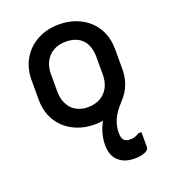

<svg xmlns="http://www.w3.org/2000/svg" viewBox="-143 -649 887 1004"><g transform="rotate(-20 300.0 -147.5)"><path d="M300 -545Q352 -545 395 -528.5Q438 -512 469 -482.5Q500 -453 516.5 -412.5Q533 -372 533 -323V-215Q533 -148 503 -97Q473 -46 420 -17.5Q367 11 300 11Q248 11 205 -5.5Q162 -22 131 -51.5Q100 -81 83.5 -121.5Q67 -162 67 -211V-319Q67 -386 97 -437Q127 -488 180 -516.5Q233 -545 300 -545ZM304 -448Q262 -448 233 -431Q204 -414 188.5 -384Q173 -354 173 -315V-218Q173 -187 182.5 -162Q192 -137 209 -119Q224 -104 246.5 -95Q269 -86 296 -86Q338 -86 367.5 -103.5Q397 -121 412 -151Q427 -181 427 -219V-316Q427 -349 418.5 -374Q410 -399 393 -416Q377 -432 354.5 -440Q332 -448 304 -448ZM312 131Q312 100 320.5 68Q329 36 346 6.5Q363 -23 387.5 -47Q412 -71 444 -86Q458 -91 472 -94Q486 -97 500 -99Q495 -86 486 -73.5Q477 -61 466 -49Q429 -9 415 25.5Q401 60 401 95Q401 125 412.5 136.5Q424 148 446 148Q461 148 473 144Q485 140 497 132H514Q514 139 514 149.5Q514 160 514 175.5Q514 191 514 216Q514 231 491 240.5Q468 250 436 250Q378 250 345 219.5Q312 189 312 131Z"/></g></svg>

Font: Recursive Medium
Style: Regular
Weight: 500
Version: Version 1.085